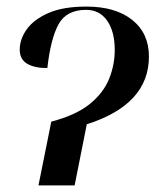

<svg xmlns="http://www.w3.org/2000/svg" viewBox="-20 -567 499 584"><path d="M136 -197Q212 -217 253.5 -251Q295 -285 312 -327.5Q329 -370 329 -415Q329 -471 306 -504Q283 -537 242 -537Q182 -537 158 -493Q134 -449 124 -360Q84 -360 62 -373.5Q40 -387 40 -416Q40 -448 61.5 -478Q83 -508 127.5 -527.5Q172 -547 243 -547Q331 -547 382 -506.5Q433 -466 433 -395Q433 -249 244 -189L207 -3H97Z"/></svg>

Font: Noto Serif Display Medium
Style: Italic
Weight: 500
Italic angle: -12°
Designer: Monotype Design Team
Foundry: Monotype Imaging Inc.
Version: Version 2.009